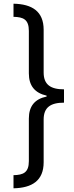

<svg xmlns="http://www.w3.org/2000/svg" viewBox="-20 -852 399 1038"><path d="M326 -297V-369C253 -369 216 -395 216 -460V-691C216 -791 153 -830 53 -832V-761C106 -760 136 -747 136 -685V-455C136 -388 169 -349 232 -335V-330C169 -317 136 -279 136 -211V19C136 81 106 94 53 95V166C153 164 216 125 216 25V-206C216 -271 253 -297 326 -297Z"/></svg>

Font: Noto Sans Gurmukhi SemiCondensed
Style: Regular
Weight: 400
Width: 4
Designer: Jelle Bosma - Monotype Design Team
Foundry: Monotype Imaging Inc.
Version: Version 2.004